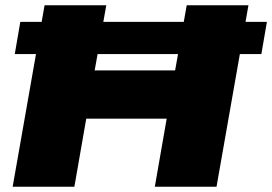

<svg xmlns="http://www.w3.org/2000/svg" viewBox="-20 -708 1032 728"><path d="M28 0 149 -688H383L339 -441H644L688 -688H922L801 0H567L612 -258H307L262 0ZM36 -503 57 -625H992L971 -503Z"/></svg>

Font: Archivo SemiExpanded Black
Style: Italic
Weight: 900
Width: 6
Italic angle: -10°
Designer: Hector Gatti
Foundry: Omnibus-Type
Version: Version 2.001